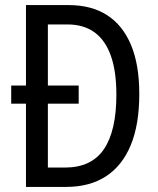

<svg xmlns="http://www.w3.org/2000/svg" viewBox="-20 -734 620 754"><path d="M250 -714Q339 -714 400.5 -674.5Q462 -635 494.5 -557.5Q527 -480 527 -365Q527 -245 493.5 -164Q460 -83 396 -41.5Q332 0 240 0H82V-327H24V-398H82V-714ZM245 -638H168V-398H289V-327H168V-76H235Q339 -76 388 -148Q437 -220 437 -362Q437 -455 415 -516Q393 -577 350.5 -607.5Q308 -638 245 -638Z"/></svg>

Font: Noto Sans Arabic Condensed
Style: Regular
Weight: 400
Width: 3
Designer: Monotype Design Team, Nadine Chahine, Nizar Qandah and Khaled Hosny
Foundry: Monotype Imaging Inc.
Version: Version 2.012